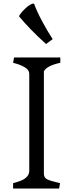

<svg xmlns="http://www.w3.org/2000/svg" viewBox="-20 -1079 420 1099"><path d="M147.5 -101.8V-656.5Q147.5 -678 122.5 -693.5Q97.5 -709 55 -719.5L60.5 -750H325.2V-719.5Q289.2 -712 264.8 -699.9Q240.2 -687.8 231.2 -670.8V-84.5Q231.2 -61.8 250 -52.5Q268.8 -43.2 318 -32L323.8 -30.5L318.2 0H55V-30.5Q84.2 -38 103.9 -46.6Q123.5 -55.2 135.5 -68.9Q147.5 -82.5 147.5 -101.8ZM243.5 -827 281.5 -855Q250.5 -902 220.5 -958.5Q190.5 -1015 174.5 -1059Q155.5 -1059 127 -1032.5Q98.5 -1006 88.5 -986Q149.5 -912 243.5 -827Z"/></svg>

Font: TMT Limkin
Style: Regular
Weight: 400
Designer: Gabriel Drozdov
Version: Version 1.000;Glyphs 3.1.2 (3151)